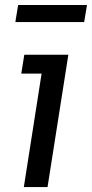

<svg xmlns="http://www.w3.org/2000/svg" viewBox="-20 -755 371 775"><path d="M319.8 -666H42L53.2 -734.9H331.1ZM171.9 0H76.2L147.9 -458H65.9L78.1 -534.2H255.9Z"/></svg>

Font: Sora Italic
Style: Regular
Weight: 400
Designer: Jonathan Barnbrook, Julián Moncada
Foundry: Barnbrook Fonts
Version: Version 2.000